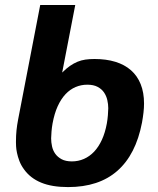

<svg xmlns="http://www.w3.org/2000/svg" viewBox="-20 -761 642 781"><path d="M256.8 0Q191.4 0 147.5 -18.1Q103.5 -36.1 77.6 -72.3Q65.4 -88.9 58.8 -106.4Q52.2 -124 49.1 -139.2Q45.9 -154.3 45.4 -166Q44.9 -177.7 44.9 -183.1Q44.9 -209.5 47.1 -230.7Q49.3 -252 53.7 -274.9L143.6 -740.7H286.1L232.9 -465.8Q249.5 -482.4 264.6 -492.9Q279.8 -503.4 295.2 -509.8Q310.5 -516.1 327.4 -518.6Q344.2 -521 364.7 -521Q412.1 -521 449.5 -509.5Q486.8 -498 512.7 -475.3Q538.6 -452.6 552.2 -418.7Q565.9 -384.8 565.9 -339.8Q565.9 -322.3 563.7 -303.2Q561.5 -284.2 557.6 -262.2Q532.7 -132.3 457.5 -66.2Q382.3 0 256.8 0ZM272.5 -104.5Q298.3 -104.5 321.3 -114.5Q344.2 -124.5 362.8 -144Q381.3 -163.6 394.5 -192.4Q407.7 -221.2 414.6 -258.8Q417.5 -275.4 418.9 -292.5Q420.4 -309.6 420.4 -320.8Q420.4 -336.9 416.5 -354Q412.6 -371.1 403.1 -385Q393.6 -398.9 377 -407.7Q360.4 -416.5 335 -416.5Q310.1 -416.5 287.6 -407Q265.1 -397.5 246.8 -378.2Q228.5 -358.9 214.8 -329.1Q201.2 -299.3 193.8 -258.8Q190.9 -242.7 189.5 -225.8Q188 -209 188 -198.2Q188 -182.1 191.7 -165.5Q195.3 -148.9 204.8 -135.5Q214.4 -122.1 230.7 -113.3Q247.1 -104.5 272.5 -104.5Z"/></svg>

Font: Hack
Style: Bold Italic
Weight: 700
Italic angle: -11°
Monospace: yes
Designer: Christopher Simpkins
Foundry: Christopher Simpkins
Version: Version 2.017; ttfautohint (v1.4.1) -l 4 -r 80 -G 350 -x 0 -